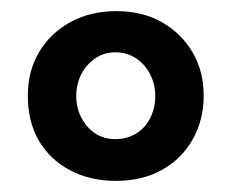

<svg xmlns="http://www.w3.org/2000/svg" viewBox="-20 -747 415 345"><path d="M30 -575Q30 -619 50 -653Q70 -687 106 -707Q142 -727 189 -727Q236 -727 271 -707Q306 -687 326 -653Q346 -619 346 -575Q346 -532 326.5 -497Q307 -462 271.5 -442Q236 -422 188 -422Q142 -422 106 -441Q70 -460 50 -494Q30 -528 30 -575ZM117 -574Q117 -553 126.5 -535Q136 -517 151.5 -507Q167 -497 187 -497Q208 -497 224.5 -507Q241 -517 250 -535Q259 -553 259 -574Q259 -596 249.5 -614Q240 -632 224 -642.5Q208 -653 187 -653Q167 -653 151 -642Q135 -631 126 -613.5Q117 -596 117 -574Z"/></svg>

Font: Josefin Sans Thin SemiBold
Style: Regular
Weight: 600
Version: Version 2.000